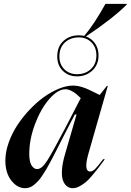

<svg xmlns="http://www.w3.org/2000/svg" viewBox="-20 -964 677 996"><path d="M379.9 -567.9Q334.5 -567.9 305.7 -596.7Q276.9 -625.5 276.9 -670.9Q276.9 -721.7 308.8 -751.2Q340.8 -780.8 389.2 -780.8Q403.8 -780.8 417 -777.8Q468.3 -837.9 526.9 -943.8H637.2V-939.9Q564.9 -867.7 425.8 -774.9Q455.6 -764.2 473.4 -738Q491.2 -711.9 491.2 -676.8Q491.2 -627.9 458.7 -597.9Q426.3 -567.9 379.9 -567.9ZM7.8 -130.9Q7.8 -174.8 24.4 -222.4Q41 -270 68.4 -312.3Q95.7 -354.5 131.8 -393.1Q168 -431.6 206.5 -459.5Q245.1 -487.3 284.9 -503.7Q324.7 -520 357.9 -520Q364.7 -520 371.6 -519.3Q378.4 -518.6 384 -517.8Q389.6 -517.1 397.5 -514.6Q405.3 -512.2 409.9 -511Q414.6 -509.8 423.6 -506.1Q432.6 -502.4 436.5 -500.7Q440.4 -499 450.9 -493.9Q461.4 -488.8 465.1 -487.1Q468.8 -485.4 481 -479.2Q493.2 -473.1 497.1 -471.2L534.2 -518.1H539.1L439 -168Q412.1 -74.2 448.2 -74.2Q460.4 -74.2 474.4 -88.4Q488.3 -102.5 515.1 -138.2H523.9Q502 -108.4 492.2 -95.5Q482.4 -82.5 461.2 -57.1Q439.9 -31.7 426 -20Q412.1 -8.3 393.3 2Q374.5 12.2 357.9 12.2Q340.8 12.2 327.9 2.7Q314.9 -6.8 307.1 -26.6Q299.3 -46.4 301.5 -82.5Q303.7 -118.7 317.9 -166L377 -370.1H368.2L328.1 -293Q314.9 -268.1 297.6 -233.6Q280.3 -199.2 269.8 -178.7Q259.3 -158.2 245.1 -131.1Q231 -104 221.4 -88.1Q211.9 -72.3 199.7 -53.7Q187.5 -35.2 177.7 -24.9Q168 -14.6 156.5 -5.1Q145 4.4 133.5 8.3Q122.1 12.2 109.9 12.2Q69.8 12.2 38.8 -27.3Q7.8 -66.9 7.8 -130.9ZM131.8 -166Q131.8 -124.5 143.8 -105.7Q155.8 -86.9 172.9 -86.9Q196.8 -86.9 224.1 -129.4Q251.5 -171.9 317.9 -298.8L398.9 -455.1Q384.3 -469.2 374.3 -477.5Q364.3 -485.8 348.9 -493.4Q333.5 -501 319.8 -501Q279.8 -501 235.6 -450.2Q191.4 -399.4 161.6 -320.1Q131.8 -240.7 131.8 -166ZM288.1 -670.9Q288.1 -629.9 314 -604.5Q339.8 -579.1 379.9 -579.1Q422.9 -579.1 451.4 -605.5Q480 -631.8 480 -676.8Q480 -718.3 454.3 -744.1Q428.7 -770 389.2 -770Q345.2 -770 316.7 -743.7Q288.1 -717.3 288.1 -670.9Z"/></svg>

Font: Nyght Serif Medium Italic
Style: Regular
Weight: 500
Italic angle: -16°
Designer: Maksym Kobuzan
Version: Version 0.410;Glyphs 3.1.2 (3151)